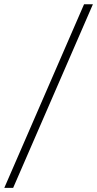

<svg xmlns="http://www.w3.org/2000/svg" viewBox="-78 -782 460 911"><path d="M362.8 -761.7 -15.6 109.4H-57.6L320.8 -761.7Z"/></svg>

Font: Inter Display ExtraLight
Style: Italic
Weight: 200
Italic angle: -9.39999°
Designer: Rasmus Andersson
Foundry: rsms
Version: Version 4.000;git-a52131595